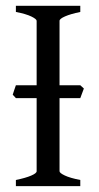

<svg xmlns="http://www.w3.org/2000/svg" viewBox="-20 -635 338 655"><path d="M253.9 -300.3H183.1V-50.8Q183.1 -44.9 200.9 -36.4Q218.8 -27.8 253.9 -21V0H34.2V-21Q67.4 -27.8 86.2 -35.9Q105 -43.9 105 -50.8V-300.3H34.2L23.4 -312Q25.9 -319.3 28.6 -327.9Q31.2 -336.4 34.2 -344.2H105V-564Q105 -569.8 87.2 -578.6Q69.3 -587.4 34.2 -594.2V-615.2H253.9V-594.2Q220.7 -587.4 201.9 -579.1Q183.1 -570.8 183.1 -564V-344.2H253.9L266.1 -333Z"/></svg>

Font: Gentium Plus Am
Style: Regular
Weight: 400
Designer: J. Victor Gaultney, Annie Olsen, Iska Routamaa, Becca Hirsbrunner
Foundry: SIL International
Version: Version 5.000